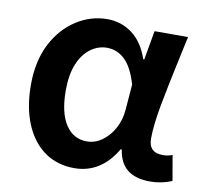

<svg xmlns="http://www.w3.org/2000/svg" viewBox="-69 -644 791 734"><g transform="rotate(10 326.5 -277.5)"><path d="M46 -272Q46 -364 81 -432Q115 -497 171 -533Q227 -569 291 -569Q345 -569 387.5 -537.5Q430 -506 452 -442H456L476 -555H606L591 -486Q562 -353 548 -275.5Q534 -198 534 -148Q534 -94 589 -94Q609 -94 626 -101L643 -3Q603 14 558 14Q503 14 471 -10.5Q439 -35 431 -88H427Q367 14 264 14Q198 14 149 -20.5Q100 -55 73 -119.5Q46 -184 46 -272ZM419 -239 427 -339Q408 -404 378 -432.5Q348 -461 308 -461Q276 -461 247 -441Q216 -419 198.5 -377Q181 -335 181 -273Q181 -187 211 -141Q241 -95 294 -95Q325 -95 352.5 -114.5Q380 -134 398 -167Q416 -200 419 -239Z"/></g></svg>

Font: Merged Yaku Han JP SemiBold
Style: Regular
Weight: 600
Designer: Ryoko NISHIZUKA 西塚涼子 (kana, bopomofo & ideographs); Paul D. Hunt (Latin, Greek & Cyrillic); Sandoll Communications 산돌커뮤니
Foundry: Adobe
Version: Version 2.004